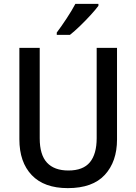

<svg xmlns="http://www.w3.org/2000/svg" viewBox="-20 -961 704 991"><path d="M584 -241Q584 -127 521 -58.5Q458 10 330 10Q208 10 144 -57Q80 -124 80 -242V-714H185V-247Q185 -162 222.5 -121.5Q260 -81 333 -81Q409 -81 444 -123.5Q479 -166 479 -248V-714H584ZM488 -931Q474 -912 448 -883.5Q422 -855 393 -827Q364 -799 341 -781H273V-793Q297 -825 324 -866Q351 -907 369 -941H488Z"/></svg>

Font: Noto Sans Sinhala UI SemiCondensed Medium
Style: Regular
Weight: 500
Width: 4
Designer: Jelle Bosma - Monotype Design Team
Foundry: Monotype Imaging Inc.
Version: Version 2.006; ttfautohint (v1.8.4.7-5d5b)